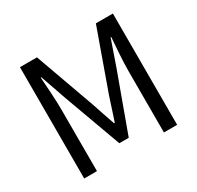

<svg xmlns="http://www.w3.org/2000/svg" viewBox="-156 -914 1124 1095"><g transform="rotate(-30 406.0 -366.5)"><path d="M100 0H184V-406C184 -469 177 -558 173 -622H177L235 -455L374 -74H436L575 -455L633 -622H637C632 -558 625 -469 625 -406V0H712V-733H600L460 -341C443 -290 427 -239 410 -188H405C387 -239 370 -290 353 -341L212 -733H100Z"/></g></svg>

Font: Noto Sans CJK JP Regular
Style: Regular
Weight: 400
Designer: Ryoko NISHIZUKA (kana & ideographs); Paul D. Hunt (Latin, Greek & Cyrillic); Wenlong ZHANG (bopomofo); Sandoll Communica
Foundry: Adobe Systems Incorporated
Version: Version 1.001;PS 1.001;hotconv 1.0.78;makeotf.lib2.5.61930